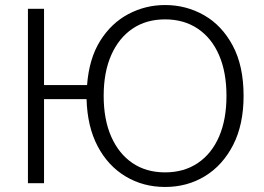

<svg xmlns="http://www.w3.org/2000/svg" viewBox="-20 -728 1050 763"><path d="M636 15Q549 15 479 -27Q409 -69 368 -147Q327 -225 324 -334H155V0H91V-693H155V-390H326Q334 -495 378 -565.5Q422 -636 490 -672Q558 -708 636 -708Q720 -708 791 -667.5Q862 -627 905 -546.5Q948 -466 948 -347Q948 -233 906.5 -152Q865 -71 794.5 -28Q724 15 636 15ZM636 -43Q711 -43 766 -80Q821 -117 850.5 -185Q880 -253 880 -347Q880 -441 850.5 -509Q821 -577 766 -614Q711 -651 636 -651Q561 -651 506.5 -614Q452 -577 422 -509Q392 -441 392 -347Q392 -253 422 -185Q452 -117 506.5 -80Q561 -43 636 -43Z"/></svg>

Font: Ubuntu Sans Light
Style: Regular
Weight: 300
Designer: Dalton Maag Ltd
Foundry: Dalton Maag Ltd
Version: Version 1.006; ttfautohint (v1.8.4.7-5d5b)